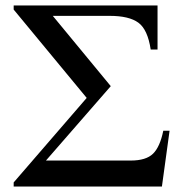

<svg xmlns="http://www.w3.org/2000/svg" viewBox="-20 -682 664 702"><path d="M600 -204 572 0H30V-15L297 -324L30 -647V-662H556V-501H531Q520 -574 486 -599Q452 -624 381 -624H173L385 -367L148 -95H458Q514 -95 539.5 -120Q565 -145 577 -204Z"/></svg>

Font: STIX Math
Style: Regular
Weight: 400
Designer: MicroPress Inc., with final additions and corrections provided by Coen Hoffman, Elsevier (retired)
Version: Version 1.1.1